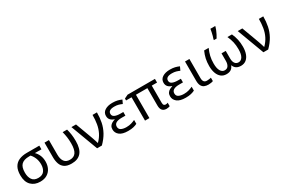

<svg xmlns="http://www.w3.org/2000/svg" viewBox="109 -2047 4859 3299"><g transform="rotate(-30 2538.5 -397.5)"><path d="M550 -246Q550 -174 522 -116Q494 -58 438.5 -24Q383 10 301 10Q190 10 122.5 -58Q55 -126 55 -256Q55 -357 90.5 -418.5Q126 -480 191.5 -508Q257 -536 346 -536H593V-463H463Q502 -426 526 -372Q550 -318 550 -246ZM146 -256Q146 -171 183 -117Q220 -63 303 -63Q386 -63 423 -114Q460 -165 460 -244Q460 -309 438.5 -364.5Q417 -420 377 -463H346Q246 -463 196 -416Q146 -369 146 -256Z M924 10Q835 10 785.5 -23.5Q736 -57 716 -114.5Q696 -172 696 -243V-536H784V-246Q784 -161 819 -111.5Q854 -62 931 -62Q1011 -62 1049 -119Q1087 -176 1087 -296Q1087 -366 1079 -421Q1071 -476 1056 -536H1144Q1160 -477 1168 -421.5Q1176 -366 1176 -292Q1176 -137 1112.5 -63.5Q1049 10 924 10Z M1230 -536H1321L1428 -247Q1437 -223 1448.5 -190Q1460 -157 1470.5 -125.5Q1481 -94 1486 -74H1490Q1552 -137 1586.5 -206.5Q1621 -276 1635 -357.5Q1649 -439 1649 -536H1736Q1736 -431 1717.5 -340.5Q1699 -250 1653.5 -166.5Q1608 -83 1525 0H1430Z M2132 -315V-243H2059Q1908 -243 1908 -151Q1908 -102 1949 -82Q1990 -62 2050 -62Q2106 -62 2148.5 -75Q2191 -88 2224 -104V-27Q2193 -11 2150 -0.5Q2107 10 2045 10Q1930 10 1875 -34.5Q1820 -79 1820 -146Q1820 -186 1836.5 -211.5Q1853 -237 1880 -252.5Q1907 -268 1939 -277V-282Q1894 -296 1866.5 -325.5Q1839 -355 1839 -404Q1839 -472 1896.5 -509Q1954 -546 2045 -546Q2103 -546 2144.5 -536Q2186 -526 2226 -508L2193 -438Q2160 -453 2125.5 -463Q2091 -473 2044 -473Q1923 -473 1923 -397Q1923 -353 1964.5 -334Q2006 -315 2076 -315Z M2828 -62Q2842 -62 2853.5 -65Q2865 -68 2872 -72V-3Q2864 1 2846.5 5.5Q2829 10 2806 10Q2695 10 2695 -118V-463H2468V0H2381V-463H2272V-501L2344 -536H2887V-463H2782V-124Q2782 -89 2795 -75.5Q2808 -62 2828 -62Z M3274 -315V-243H3201Q3050 -243 3050 -151Q3050 -102 3091 -82Q3132 -62 3192 -62Q3248 -62 3290.5 -75Q3333 -88 3366 -104V-27Q3335 -11 3292 -0.5Q3249 10 3187 10Q3072 10 3017 -34.5Q2962 -79 2962 -146Q2962 -186 2978.5 -211.5Q2995 -237 3022 -252.5Q3049 -268 3081 -277V-282Q3036 -296 3008.5 -325.5Q2981 -355 2981 -404Q2981 -472 3038.5 -509Q3096 -546 3187 -546Q3245 -546 3286.5 -536Q3328 -526 3368 -508L3335 -438Q3302 -453 3267.5 -463Q3233 -473 3186 -473Q3065 -473 3065 -397Q3065 -353 3106.5 -334Q3148 -315 3218 -315Z M3571 -536V-158Q3571 -110 3589.5 -86Q3608 -62 3648 -62Q3670 -62 3693.5 -65.5Q3717 -69 3730 -73V-6Q3716 1 3689 5.5Q3662 10 3636 10Q3592 10 3557.5 -4.5Q3523 -19 3503.5 -55.5Q3484 -92 3484 -157V-536Z M4415 -536Q4446 -466 4460 -402Q4474 -338 4474 -260Q4474 -180 4452 -119Q4430 -58 4387.5 -24Q4345 10 4283 10Q4175 10 4141 -80H4136Q4104 10 3995 10Q3933 10 3890.5 -24Q3848 -58 3826 -119Q3804 -180 3804 -260Q3804 -338 3818 -402Q3832 -466 3863 -536H3953Q3922 -466 3907 -402.5Q3892 -339 3892 -259Q3892 -162 3922 -112.5Q3952 -63 4001 -63Q4051 -63 4074 -100Q4097 -137 4097 -193V-344H4181V-193Q4181 -131 4206 -97Q4231 -63 4276 -63Q4326 -63 4356 -112.5Q4386 -162 4386 -259Q4386 -339 4371.5 -402.5Q4357 -466 4325 -536ZM4098 -606V-620Q4107 -645 4116 -677.5Q4125 -710 4132 -744Q4139 -778 4143 -805H4237V-794Q4232 -772 4218 -738.5Q4204 -705 4186.5 -669.5Q4169 -634 4151 -606Z M4530 -536H4621L4728 -247Q4737 -223 4748.5 -190Q4760 -157 4770.5 -125.5Q4781 -94 4786 -74H4790Q4852 -137 4886.5 -206.5Q4921 -276 4935 -357.5Q4949 -439 4949 -536H5036Q5036 -431 5017.5 -340.5Q4999 -250 4953.5 -166.5Q4908 -83 4825 0H4730Z"/></g></svg>

Font: Noto IKEA Latin
Style: Regular
Weight: 400
Designer: Monotype Design Team
Foundry: Monotype Imaging Inc.
Version: Version 1.0